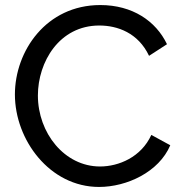

<svg xmlns="http://www.w3.org/2000/svg" viewBox="-20 -734 721 760"><path d="M39 -360C39 -180 177 6 372 6C482 6 609 -53 654 -159L579 -200C539 -112 450 -75 376 -75C235 -75 130 -208 130 -356C130 -489 215 -633 373 -633C445 -633 527 -604 570 -513L641 -559C597 -651 504 -714 377 -714C163 -714 39 -532 39 -360Z"/></svg>

Font: Raleway Med
Style: Regular
Weight: 500
Designer: Matt McInerney, Pablo Impallari, Rodrigo Fuenzalida
Foundry: Matt McInerney, Pablo Impallari, Rodrigo Fuenzalida
Version: Version 3.00 July 28, 2015